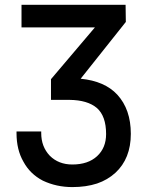

<svg xmlns="http://www.w3.org/2000/svg" viewBox="-20 -759 613 789"><path d="M189.5 -433.6 370.1 -646.5H68.4V-739.3H496.1L497.1 -668.9L311.5 -435.5Q410.2 -425.8 461.9 -370.1Q517.6 -309.6 517.6 -209Q517.6 -107.4 454.1 -48.8Q421.9 -19.5 378.9 -4.9Q334 9.8 277.3 9.8Q211.9 9.8 156.2 -16.6Q103.5 -43.9 76.2 -94.7Q47.9 -143.6 47.9 -211.9V-218.8H149.4V-211.9Q149.4 -156.2 184.6 -119.1Q220.7 -83 277.3 -83Q341.8 -83 378.9 -117.2Q416 -151.4 416 -208Q416 -282.2 377.9 -315.4Q339.8 -347.7 265.6 -348.6H189.5Z"/></svg>

Font: RobotoJAA
Style: Medium
Weight: 500
Version: Version 2.05; 2016-11-05